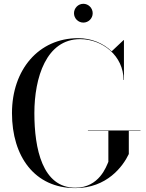

<svg xmlns="http://www.w3.org/2000/svg" viewBox="-20 -956 751 986"><path d="M360 -888C360 -861.5 381.5 -840 408 -840C434.5 -840 456 -861.5 456 -888C456 -914.5 434.5 -936.5 408 -936.5C381.5 -936.5 360 -914.5 360 -888ZM431.5 -286V-284H536.5V-125C526.5 -103 490.5 8 366.5 8C197.5 8 156.5 -193 156.5 -375C156.5 -557 217.5 -755 391.5 -755C506.5 -755 614.5 -669 614.5 -545H616.5V-750H614.5L553.5 -692.5C510 -734.5 448.5 -760 381.5 -760C178.5 -760 41.5 -598 41.5 -375C41.5 -152 158.5 10 366.5 10C529.5 10 611.5 -102 641.5 -165V-284H701.5V-286Z"/></svg>

Font: Bodoni* 96pt
Style: Regular
Weight: 400
Version: Version 2.3